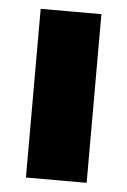

<svg xmlns="http://www.w3.org/2000/svg" viewBox="-43 -533 376 567"><g transform="rotate(5 145.0 -250.0)"><path d="M55 0V-500H235V0Z"/></g></svg>

Font: Figtree Black
Style: Regular
Weight: 900
Designer: Erik Kennedy
Foundry: Erik Kennedy
Version: Version 2.001;gftools[0.9.30]